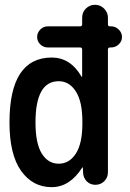

<svg xmlns="http://www.w3.org/2000/svg" viewBox="-20 -770 540 800"><path d="M224.6 -431.6Q127.9 -431.6 127.9 -259.8Q127.9 -171.9 154.3 -129.9Q180.7 -87.9 224.6 -87.9Q268.6 -87.9 295.9 -129.9Q323.2 -171.9 323.2 -254.9V-264.6Q323.2 -346.7 295.9 -389.2Q268.6 -431.6 224.6 -431.6ZM195.3 9.8Q116.2 9.8 67.9 -58.1Q19.5 -126 19.5 -259.8Q19.5 -529.3 195.3 -530.3Q273.4 -530.3 319.3 -451.2Q319.3 -450.2 321.3 -450.2Q322.3 -450.2 322.3 -451.2V-563.5Q322.3 -572.3 313.5 -572.3H178.7Q161.1 -572.3 147.9 -585Q134.8 -597.7 134.8 -615.7Q134.8 -633.8 147.9 -647Q161.1 -660.2 178.7 -660.2H313.5Q322.3 -660.2 322.3 -668.9V-696.3Q322.3 -718.8 337.9 -734.4Q353.5 -750 376 -750Q398.4 -750 414.1 -733.9Q429.7 -717.8 429.7 -696.3V-668Q429.7 -660.2 438.5 -660.2H443.4Q460.9 -660.2 474.6 -647Q488.3 -633.8 488.3 -615.7Q488.3 -597.7 474.6 -585Q460.9 -572.3 443.4 -572.3H438.5Q430.7 -572.3 429.7 -564.5V-51.8Q429.7 -30.3 414.6 -15.1Q399.4 0 377.9 0Q355.5 0 341.3 -14.6Q327.1 -29.3 326.2 -50.8L325.2 -72.3H324.2Q322.3 -72.3 322.3 -71.3Q270.5 9.8 195.3 9.8Z"/></svg>

Font: Rounded Mgen+ 1m medium
Style: Regular
Weight: 500
Designer: [Source Han Sans]
Ryoko NISHIZUKA  (kana & ideographs); Paul D. Hunt (Latin, Greek & Cyrillic); Wenlong ZHANG  (bopomofo
Version: Version 1.059.20150602